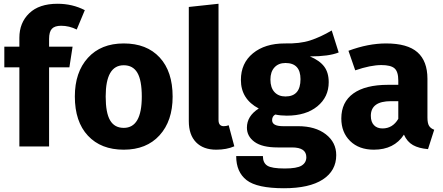

<svg xmlns="http://www.w3.org/2000/svg" viewBox="-20 -779 2357 1021"><path d="M305 -642Q271 -642 256 -626Q241 -610 241 -572V-531H366L349 -421H241V0H83V-421H3V-531H83V-578Q83 -658 135.5 -708.5Q188 -759 286 -759Q365 -759 431 -725L388 -622Q348 -642 305 -642Z M638 -548Q760 -548 829 -473.5Q898 -399 898 -265Q898 -136 828.5 -59.5Q759 17 638 17Q517 17 447.5 -57.5Q378 -132 378 -266Q378 -395 447.5 -471.5Q517 -548 638 -548ZM638 -432Q542 -432 542 -266Q542 -179 565.5 -139Q589 -99 638 -99Q734 -99 734 -265Q734 -352 710.5 -392Q687 -432 638 -432Z M1130 17Q1061 17 1022.5 -22.5Q984 -62 984 -135V-742L1142 -759V-141Q1142 -108 1170 -108Q1184 -108 1196 -113L1226 -1Q1185 17 1130 17Z M1744 -617 1781 -500Q1729 -479 1628 -479Q1680 -457 1704 -425Q1728 -393 1728 -342Q1728 -263 1667.5 -213.5Q1607 -164 1505 -164Q1472 -164 1444 -170Q1427 -161 1427 -140Q1427 -108 1485 -108H1565Q1657 -108 1712.5 -65Q1768 -22 1768 46Q1768 129 1696.5 175.5Q1625 222 1490 222Q1347 222 1291.5 179Q1236 136 1236 51H1378Q1378 87 1401.5 102Q1425 117 1494 117Q1559 117 1584 101.5Q1609 86 1609 57Q1609 5 1533 5H1456Q1374 5 1333.5 -24.5Q1293 -54 1293 -100Q1293 -162 1356 -202Q1261 -252 1261 -354Q1261 -443 1325 -495.5Q1389 -548 1494 -548Q1574 -546 1629.5 -564Q1685 -582 1744 -617ZM1498 -444Q1461 -444 1439.5 -420.5Q1418 -397 1418 -356Q1418 -313 1439.5 -289.5Q1461 -266 1498 -266Q1578 -266 1578 -358Q1578 -444 1498 -444Z M2253 -154Q2253 -124 2261.5 -110Q2270 -96 2289 -89L2256 14Q2207 10 2176 -7.5Q2145 -25 2128 -63Q2076 17 1968 17Q1889 17 1842 -29Q1795 -75 1795 -149Q1795 -236 1859 -282Q1923 -328 2044 -328H2098V-351Q2098 -398 2078 -415.5Q2058 -433 2008 -433Q1951 -433 1869 -405L1833 -509Q1938 -548 2033 -548Q2147 -548 2200 -501Q2253 -454 2253 -360ZM2014 -96Q2068 -96 2098 -147V-241H2059Q1952 -241 1952 -163Q1952 -131 1968.5 -113.5Q1985 -96 2014 -96Z"/></svg>

Font: FiraGO
Style: Bold
Weight: 700
Designer: bBox Type
Foundry: bBox Type GmbH
Version: Version 1.001;PS 001.001;hotconv 1.0.88;makeotf.lib2.5.64775